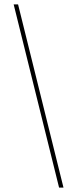

<svg xmlns="http://www.w3.org/2000/svg" viewBox="-20 -740 349 871"><path d="M42 -720H62L268 111H248Z"/></svg>

Font: Fixel Italic Variable 20240409 Display Thin
Style: Italic
Weight: 100
Italic angle: -10°
Designer: AlfaBravo + MacPaw
Foundry: Kyrylo Tkachov, Marchela Mozhyna, Serhii Makarenko, Maria Weinstein, Zakhar Kryvoshyya
Version: Version 1.211;Glyphs 3.2 (3225)